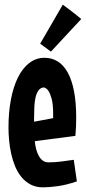

<svg xmlns="http://www.w3.org/2000/svg" viewBox="-20 -785 366 817"><path d="M307.1 -13.2Q261.7 2.4 224.4 7.3Q187 12.2 163.1 12.2Q133.3 12.2 110.8 0.5Q88.4 -11.2 72 -30.8Q55.7 -50.3 44.9 -75.9Q34.2 -101.6 27.8 -129.9Q21.5 -158.2 18.8 -187.3Q16.1 -216.3 16.1 -242.2Q16.1 -306.6 26.4 -361.1Q36.6 -415.5 56.2 -455.1Q75.7 -494.6 104.5 -516.8Q133.3 -539.1 169.9 -539.1Q200.2 -539.1 225.1 -523.9Q250 -508.8 267.6 -477.5Q285.2 -446.3 294.7 -398.2Q304.2 -350.1 304.2 -284.2Q304.2 -265.6 303.5 -246.6Q302.7 -227.5 300.8 -207L127.9 -184.1Q129.9 -166 134 -149.9Q138.2 -133.8 145.3 -121.3Q152.3 -108.9 162.1 -101.6Q171.9 -94.2 186 -94.2Q212.4 -94.2 238.8 -97.4Q265.1 -100.6 293.9 -105ZM125 -267.1 206.1 -282.2V-300.8Q206.1 -342.3 199.7 -365Q193.4 -387.7 186 -398.4Q177.2 -411.1 166 -413.1Q151.9 -411.6 143.6 -399.9Q135.3 -388.2 131.1 -369.9Q127 -351.6 126 -328.6Q125 -305.7 125 -282.2ZM247.1 -765.1Q259.3 -756.3 273.2 -745.8Q287.1 -735.4 298.8 -726.1Q312.5 -715.3 325.7 -704.1L196.8 -565.4L150.9 -599.1Z"/></svg>

Font: Mouse Memoirs
Style: Regular
Weight: 400
Version: Version 1.000